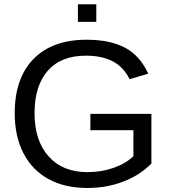

<svg xmlns="http://www.w3.org/2000/svg" viewBox="-20 -888 818 917"><path d="M50.3 -347.2Q50.3 -514.6 140.1 -606.4Q230 -698.2 392.6 -698.2Q506.8 -698.2 578.1 -659.7Q649.4 -621.1 688 -536.1L599.1 -509.8Q569.8 -568.4 518.3 -595.2Q466.8 -622.1 390.1 -622.1Q271 -622.1 208 -550Q145 -478 145 -347.2Q145 -216.8 211.9 -141.4Q278.8 -65.9 397 -65.9Q464.4 -65.9 522.7 -86.4Q581.1 -106.9 617.2 -142.1V-266.1H411.6V-344.2H703.1V-106.9Q648.4 -51.3 569.1 -20.8Q489.7 9.8 397 9.8Q289.1 9.8 210.9 -33.2Q132.8 -76.2 91.6 -157Q50.3 -237.8 50.3 -347.2ZM352.1 -783.7V-867.7H439.9V-783.7Z"/></svg>

Font: Arial
Style: Regular
Weight: 400
Designer: Steve Matteson
Foundry: Ascender Corporation
Version: Version 2.00.3